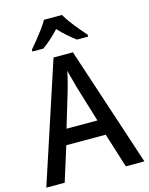

<svg xmlns="http://www.w3.org/2000/svg" viewBox="-136 -1025 860 1110"><g transform="rotate(-15 293.5 -470.5)"><path d="M476 0 411 -207H175L110 0H0L235 -716H351L587 0ZM322 -509Q317 -530 307 -564.5Q297 -599 292 -622Q287 -595 278.5 -562Q270 -529 264 -509L201 -299H386ZM346 -941Q358 -919 378 -892Q398 -865 419.5 -839Q441 -813 460 -792V-781H393Q370 -798 343.5 -821Q317 -844 292 -871Q240 -815 191 -781H126V-792Q144 -813 165.5 -839.5Q187 -866 206.5 -892.5Q226 -919 238 -941Z"/></g></svg>

Font: Noto Sans Sinhala SemiCondensed Medium
Style: Regular
Weight: 500
Width: 4
Designer: Jelle Bosma - Monotype Design Team
Foundry: Monotype Imaging Inc.
Version: Version 2.006; ttfautohint (v1.8.4.7-5d5b)